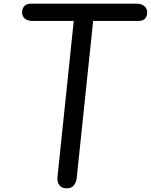

<svg xmlns="http://www.w3.org/2000/svg" viewBox="-20 -1024 820 1044"><path d="M341.5 0Q316 0 302.8 -17.2Q289.5 -34.5 292.5 -61.5L381 -910H157.5Q129.5 -910 114.5 -923.5Q99.5 -937 100 -956.5Q100.5 -977 111.8 -990.5Q123 -1004 149.5 -1004H723Q750 -1004 765.2 -990.5Q780.5 -977 780.5 -956.5Q780.5 -936.5 769.2 -923.2Q758 -910 731 -910H486.5L397 -55.5Q395 -34.5 382.5 -17.2Q370 0 341.5 0Z"/></svg>

Font: Edu SA Hand Medium
Style: Regular
Weight: 500
Designer: Tina and Corey Anderson, Eben Sorkin, Mirko Velimirovic
Foundry: Google for Education
Version: Version 2.000